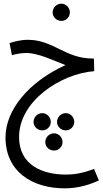

<svg xmlns="http://www.w3.org/2000/svg" viewBox="-20 -633 559 1047"><path d="M315 -519C340 -519 361 -540 361 -565C361 -591 340 -613 315 -613C288 -613 267 -591 267 -565C267 -540 288 -519 315 -519ZM332 394C373 394 441 388 519 351L493 288C428 313 380 319 340 319C212 319 84 268 84 114C84 -82 311 -231 494 -245L492 -314H483C337 -314 270 -416 132 -416C94 -416 56 -406 32 -398L45 -332C65 -338 94 -344 123 -344C190 -344 271 -303 337 -278C135 -186 10 -32 10 116C10 306 160 394 332 394ZM211 78C236 78 257 57 257 32C257 6 236 -16 211 -16C184 -16 163 6 163 32C163 57 184 78 211 78ZM339 78C364 78 385 57 385 32C385 6 364 -16 339 -16C312 -16 291 6 291 32C291 57 312 78 339 78ZM275 188C300 188 321 167 321 142C321 116 300 94 275 94C248 94 227 116 227 142C227 167 248 188 275 188Z"/></svg>

Font: Noto Sans Arabic ExtCond
Style: Regular
Weight: 400
Width: 2
Designer: Monotype Design Team, Nadine Chahine, Nizar Qandah and Khaled Hosny
Foundry: Monotype Imaging Inc.
Version: Version 2.012